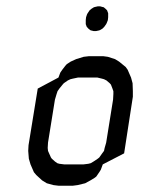

<svg xmlns="http://www.w3.org/2000/svg" viewBox="-20 -591 462 611"><path d="M69.8 -110.8 70.8 -128.9 100.1 -309.1 166 -344.2 171.9 -359.9 178.2 -369.1 188 -381.8 192.9 -387.2 205.1 -395 222.2 -402.8 246.1 -410.2 262.2 -412.1H309.1L323.2 -410.2L346.2 -402.8L358.9 -395L379.9 -377.9L386.2 -369.1L397 -344.2L401.9 -326.2L402.8 -300.8V-283.2L375 -103L307.1 -67.9L300.8 -50.8L295.9 -43L286.1 -28.8L280.8 -24.9L268.1 -17.1L251 -7.8L227.1 -2L211.9 0H166L149.9 -2L128.9 -7.8L113.8 -17.1L95.2 -34.2L87.9 -43L77.1 -67.9L71.8 -85.9ZM131.8 -120.1 132.8 -110.8 136.2 -103 142.1 -89.8 145 -85.9 154.8 -77.1 162.1 -71.8 168.9 -69.8 184.1 -67.9H246.1L261.2 -69.8L269 -71.8L277.8 -77.1L291 -85.9L295.9 -89.8L305.2 -103L311 -110.8L313 -120.1L317.9 -137.2L339.8 -273.9L340.8 -292V-300.8L337.9 -309.1L333 -321.8L329.1 -326.2L318.8 -335L311 -338.9L304.2 -340.8L290 -344.2H228L211.9 -340.8L204.1 -338.9L195.8 -335L183.1 -326.2L179.2 -321.8L168.9 -309.1L163.1 -300.8L160.2 -292L154.8 -273.9L132.8 -137.2ZM252.9 -514.2V-518.1V-526.9L253.9 -536.1L256.8 -544.9L258.8 -548.8L265.1 -558.1L271 -563L278.8 -567.9L282.2 -568.8L291 -570.8H298.8L306.2 -568.8L310.1 -567.9L315.9 -563L320.8 -558.1L324.2 -548.8V-544.9V-536.1L323.2 -526.9L319.8 -518.1L317.9 -514.2L312 -505.9L306.2 -500L297.9 -495.1L294.9 -494.1L286.1 -492.2H277.8L270 -494.1L267.1 -495.1L261.2 -500L255.9 -505.9Z"/></svg>

Font: Petahja
Style: Italic
Weight: 400
Designer: T. Christopher White
Version: Version 1.1